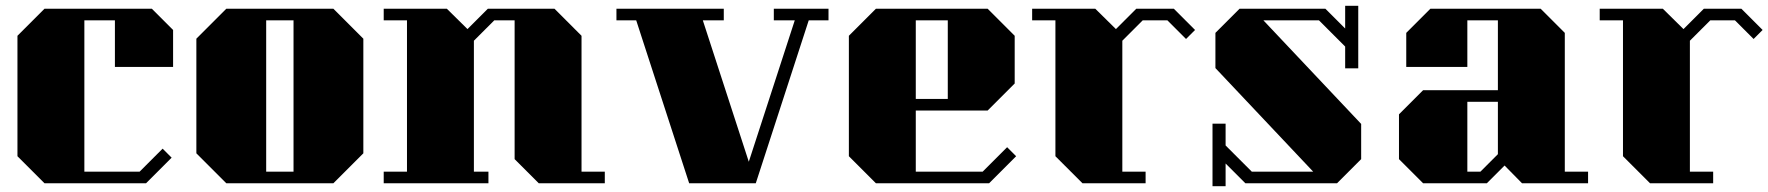

<svg xmlns="http://www.w3.org/2000/svg" viewBox="-20 -630 6079 660"><path d="M375 -400V-560H270V-40H460L539 -119L570 -88L482 0H133L40 -93V-507L133 -600H502L575 -527V-400Z M1229 -497V-103L1126 0H758L655 -103V-497L758 -600H1126ZM895 -560V-40H989V-560Z M2059 -40V0H1832L1749 -83V-560H1679L1609 -490V-40H1659V0H1299V-40H1379V-560H1299V-600H1516L1587 -530L1657 -600H1886L1979 -507V-40Z M2828 -560H2760L2578 0H2349L2167 -560H2099V-600H2468V-560H2396L2554 -74L2712 -560H2640V-600H2828Z M2991 0H3380L3473 -93L3442 -124L3358 -40H3128V-250H3375L3468 -343V-507L3375 -600H2991L2898 -507V-93ZM3128 -560H3238V-290H3128Z M4088 -527 4057 -496 3993 -560H3908L3838 -490V-40H3918V0H3701L3608 -93V-560H3528V-600H3745L3816 -530L3886 -600H4015Z M4193 10V-68L4261 0H4576L4659 -83V-204L4323 -560H4514L4604 -470V-395H4649V-610H4604V-532L4536 -600H4241L4158 -517V-396L4494 -40H4283L4193 -130V-205H4148V10Z M4872 0H5091L5152 -61L5212 0H5439V-40H5359V-517L5276 -600H4897L4814 -517V-400H5024V-560H5129V-320H4872L4789 -237V-83ZM5024 -280H5129V-100L5069 -40H5024Z M6039 -527 6008 -496 5944 -560H5859L5789 -490V-40H5869V0H5652L5559 -93V-560H5479V-600H5696L5767 -530L5837 -600H5966Z"/></svg>

Font: Kumar One
Style: Regular
Weight: 400
Designer: Parimal Parmar
Foundry: Indian Type Foundry
Version: Version 1.000;PS 1.000;hotconv 1.0.88;makeotf.lib2.5.647800